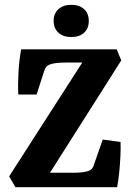

<svg xmlns="http://www.w3.org/2000/svg" viewBox="-20 -778 559 798"><path d="M44 0 18 -45 331 -532 348 -518H253Q231 -518 214 -516Q197 -514 187 -510Q171 -504 165 -487L132 -385H56Q54 -432 57 -481Q60 -530 68 -573H465L484 -527L175 -40L150 -60H283Q306 -60 322.5 -62Q339 -64 349 -68Q365 -74 370 -92L407 -198L481 -188Q482 -163 480.5 -129.5Q479 -96 475.5 -62Q472 -28 467 0ZM349 -691Q349 -660 329.5 -642Q310 -624 276 -624Q243 -624 223 -642Q203 -660 203 -691Q203 -722 223 -740Q243 -758 276 -758Q310 -758 329.5 -740Q349 -722 349 -691Z"/></svg>

Font: Yrsa
Style: Regular
Weight: 400
Designer: Anna Giedrys (Yrsa+Rasa design), David Brezina (Yrsa art-direction, Rasa art-direction, design)
Foundry: Rosetta Type Foundry
Version: Version 2.004